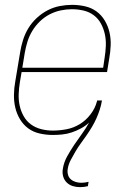

<svg xmlns="http://www.w3.org/2000/svg" viewBox="-20 -548 540 791"><path d="M310 223Q294 223 279.5 218.5Q265 214 254.5 203.5Q244 193 240 178Q236 163 239 147Q243 121 256.5 96.5Q270 72 285.5 49Q301 26 317.5 3.5Q334 -19 347 -43Q332 -29 313.5 -19Q295 -9 275.5 -2.5Q256 4 236.5 6Q217 8 197 8Q170 8 143.5 2Q117 -4 96.5 -19Q76 -34 62.5 -56.5Q49 -79 43 -104.5Q37 -130 37.5 -158Q38 -186 43 -213L63 -333Q67 -358 75 -383.5Q83 -409 97 -432Q111 -455 131.5 -474Q152 -493 176 -505.5Q200 -518 226 -523Q252 -528 277 -528Q304 -528 330.5 -522Q357 -516 377.5 -501Q398 -486 411.5 -463.5Q425 -441 431 -415Q437 -389 436 -361.5Q435 -334 430 -307L421 -251H69L62 -210Q58 -186 57 -161Q56 -136 61 -113Q66 -90 77.5 -69.5Q89 -49 107.5 -35.5Q126 -22 149.5 -16Q173 -10 197 -10Q225 -10 254 -15.5Q283 -21 308.5 -36.5Q334 -52 353 -77Q372 -102 379 -129Q380 -130 380 -131.5Q380 -133 380 -134H400Q397 -115 391 -96.5Q385 -78 377 -60Q369 -42 358.5 -24.5Q348 -7 336.5 9.5Q325 26 313 42.5Q301 59 291 76Q281 93 271.5 111Q262 129 259 148Q257 160 260 171.5Q263 183 271.5 190.5Q280 198 291.5 201.5Q303 205 315 205Q322 205 329.5 204Q337 203 345 201L342 219Q334 221 326 222Q318 223 310 223ZM72 -269H405L411 -310Q415 -334 416 -359Q417 -384 412 -407Q407 -430 396 -450.5Q385 -471 366.5 -485Q348 -499 324.5 -504.5Q301 -510 276 -510Q253 -510 229.5 -505Q206 -500 184 -488.5Q162 -477 144 -459.5Q126 -442 113 -420.5Q100 -399 93 -376Q86 -353 82 -330Z"/></svg>

Font: Iosevka SS04 Thin Oblique
Style: Regular
Weight: 100
Italic angle: -9°
Monospace: yes
Designer: Belleve Invis
Foundry: Belleve Invis
Version: Version 19.0.0; ttfautohint (v1.8.4)